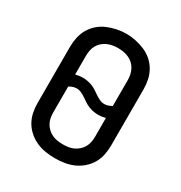

<svg xmlns="http://www.w3.org/2000/svg" viewBox="-176 -873 951 1008"><g transform="rotate(30 300.0 -369.0)"><path d="M300 8Q271 8 242.5 3.5Q214 -1 188 -12.5Q162 -24 140 -43Q118 -62 103.5 -86.5Q89 -111 83 -139.5Q77 -168 77 -196V-539Q77 -567 83 -595.5Q89 -624 103.5 -649Q118 -674 140 -693Q162 -712 188.5 -723Q215 -734 243 -740Q271 -746 300 -746Q329 -746 357 -740Q385 -734 411.5 -723Q438 -712 460 -693Q482 -674 496.5 -649Q511 -624 517 -595.5Q523 -567 523 -539V-196Q523 -168 517 -139.5Q511 -111 496.5 -86.5Q482 -62 460 -43Q438 -24 412 -12.5Q386 -1 357.5 3.5Q329 8 300 8ZM383 -368Q395 -368 406 -372Q417 -376 427 -382V-539Q427 -555 423.5 -571.5Q420 -588 412 -603Q404 -618 391.5 -629Q379 -640 363.5 -647Q348 -654 331.5 -656.5Q315 -659 298 -659Q282 -659 265.5 -656Q249 -653 234 -646Q219 -639 207 -628Q195 -617 187 -602.5Q179 -588 176 -571.5Q173 -555 173 -539V-426Q184 -429 195 -430.5Q206 -432 217 -432Q232 -432 247 -429Q262 -426 276 -420.5Q290 -415 302.5 -406.5Q315 -398 327.5 -389.5Q340 -381 354 -374.5Q368 -368 383 -368ZM300 -76Q317 -76 333.5 -78.5Q350 -81 365 -88Q380 -95 392.5 -106.5Q405 -118 413 -132.5Q421 -147 424 -163.5Q427 -180 427 -196V-309Q416 -306 405 -304.5Q394 -303 383 -303Q368 -303 353 -306Q338 -309 324 -314.5Q310 -320 297.5 -328.5Q285 -337 272.5 -345.5Q260 -354 246 -360.5Q232 -367 217 -367Q205 -367 194 -363Q183 -359 173 -353V-196Q173 -180 176 -163.5Q179 -147 187 -132.5Q195 -118 207.5 -106.5Q220 -95 235 -88Q250 -81 266.5 -78.5Q283 -76 300 -76Z"/></g></svg>

Font: Zed Mono Medium Extended
Style: Regular
Weight: 500
Width: 7
Monospace: yes
Designer: Belleve Invis
Foundry: Belleve Invis
Version: Version 1.0.0; ttfautohint (v1.8.4)